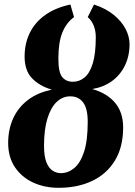

<svg xmlns="http://www.w3.org/2000/svg" viewBox="-20 -840 610 870"><path d="M246 11Q181.5 11 129.5 -13.2Q77.5 -37.5 47.2 -83Q17 -128.5 17 -192Q17 -254 39.8 -303.8Q62.5 -353.5 106.8 -387.2Q151 -421 215 -433.5Q157.5 -451 124.5 -486Q91.5 -521 91.5 -583.5Q91.5 -643 115 -691Q138.5 -739 184.8 -772Q231 -805 299 -819.5L315.5 -762.5Q280.5 -737 262.5 -692.5Q244.5 -648 244.5 -574Q244.5 -512 262 -490.8Q279.5 -469.5 310 -469.5Q340 -469.5 363.5 -489.2Q387 -509 400.5 -553.2Q414 -597.5 414 -671.5Q414 -701 404.5 -724.2Q395 -747.5 377.5 -762.5L406 -819.5Q459.5 -802 495.5 -772.5Q531.5 -743 549.2 -708.5Q567 -674 567 -640.5Q567 -586 546 -543Q525 -500 487.2 -472.5Q449.5 -445 398 -436.5Q464.5 -418 501.2 -374.5Q538 -331 538 -262.5Q538 -174 501 -113Q464 -52 398.2 -20.5Q332.5 11 246 11ZM255.5 -55.5Q288.5 -55.5 316.2 -78.2Q344 -101 360.8 -152Q377.5 -203 377.5 -288Q377.5 -348.5 356.5 -376Q335.5 -403.5 298.5 -403.5Q264 -403.5 237.2 -378.5Q210.5 -353.5 195 -303.5Q179.5 -253.5 179.5 -179Q179.5 -132 190.2 -105Q201 -78 218.2 -66.8Q235.5 -55.5 255.5 -55.5Z"/></svg>

Font: Merriweather 20pt Black
Style: Italic
Weight: 900
Italic angle: -7.8°
Version: Version 2.101